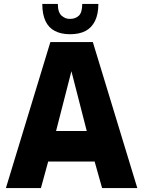

<svg xmlns="http://www.w3.org/2000/svg" viewBox="-20 -956 729 976"><path d="M10 0 236 -742H452L678 0H499L461 -135H225L188 0ZM265 -290H421L343 -594ZM336 -782Q291 -782 259 -798.5Q227 -815 211 -849.5Q195 -884 195 -936H274Q274 -893 293.5 -876Q313 -859 336 -860Q364 -860 381 -876.5Q398 -893 398 -936H480Q480 -884 463 -849.5Q446 -815 414.5 -798.5Q383 -782 336 -782Z"/></svg>

Font: Exo Thin ExtraBold
Style: Regular
Weight: 800
Version: Version 2.000